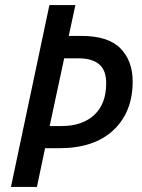

<svg xmlns="http://www.w3.org/2000/svg" viewBox="-20 -734 558 754"><path d="M23 0 174 -714H276L250 -593H299Q405 -593 453 -544Q501 -495 501 -414Q501 -294 425.5 -223Q350 -152 213 -152H157L125 0ZM222 -239Q303 -239 350 -282.5Q397 -326 397 -407Q397 -458 369.5 -481.5Q342 -505 287 -505H232L175 -239Z"/></svg>

Font: Noto Sans SemiCondensed Medium
Style: Italic
Weight: 500
Width: 4
Italic angle: -12°
Designer: Monotype Design Team
Foundry: Monotype Imaging Inc.
Version: Version 2.013; ttfautohint (v1.8.4.7-5d5b)